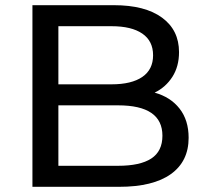

<svg xmlns="http://www.w3.org/2000/svg" viewBox="-20 -720 797 740"><path d="M672 -301.5C648.7 -331.2 616.7 -351.7 576 -363C604.7 -377 627.5 -397.3 644.5 -424C661.5 -450.7 670 -482.3 670 -519C670 -575.7 648.2 -620 604.5 -652C560.8 -684 499 -700 419 -700H105V0H439C526.3 0 592.8 -16.3 638.5 -49C684.2 -81.7 707 -128.3 707 -189C707 -234.3 695.3 -271.8 672 -301.5ZM205 -619H410C461.3 -619 500.8 -609.5 528.5 -590.5C556.2 -571.5 570 -543.7 570 -507C570 -470.3 556.2 -442.5 528.5 -423.5C500.8 -404.5 461.3 -395 410 -395H205ZM563 -109C534.3 -90.3 491.7 -81 435 -81H205V-314H435C549 -314 606 -275 606 -197C606 -157 591.7 -127.7 563 -109Z"/></svg>

Font: ICO Headline
Style: Regular
Weight: 500
Designer: Julieta Ulanovsky
Foundry: Julieta Ulanovsky
Version: Version 7.200